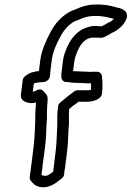

<svg xmlns="http://www.w3.org/2000/svg" viewBox="-20 -812 574 838"><path d="M71 -397C68 -373 96 -362 117 -362C124 -362 130 -363 137 -365C136 -342 133 -316 134 -288L133 -265C132 -232 130 -199 126 -166L119 -109C117 -98 116 -84 115 -78L110 -42C109 -36 110 -30 113 -25C119 -18 131 2 160 5C195 9 224 -13 236 -23L248 -32C255 -37 259 -44 260 -51C261 -61 261 -69 263 -74L271 -136C276 -174 278 -210 279 -246L281 -271C281 -295 280 -314 282 -336C289 -341 294 -348 300 -351C305 -355 312 -359 323 -368H359C386 -368 422 -378 425 -403C429 -431 427 -459 425 -480C424 -490 415 -499 403 -499H394C387 -499 381 -499 372 -498C369 -498 367 -499 365 -499H360C344 -499 328 -501 309 -501C308 -501 303 -501 299 -502L305 -548C306 -553 307 -556 309 -564C324 -610 343 -640 376 -647C391 -649 408 -647 423 -647C426 -647 433 -649 437 -651L452 -659C457 -662 463 -665 467 -668C492 -678 520 -700 532 -730C532 -732 534 -735 534 -737C538 -766 512 -773 501 -777H499C480 -782 456 -790 423 -792H421C413 -792 403 -793 389 -792C360 -791 336 -783 314 -773L291 -764C290 -764 290 -763 289 -763C248 -742 219 -708 199 -669C183 -637 163 -599 156 -551L150 -502C132 -500 106 -496 87 -477C82 -473 80 -467 79 -461ZM123 -412 128 -448C139 -452 154 -453 170 -454C184 -455 196 -466 198 -479C199 -488 199 -496 200 -501L206 -551C212 -591 227 -621 243 -651C259 -682 281 -706 306 -719L327 -727C346 -736 363 -741 385 -742H386C392 -743 403 -742 413 -742C438 -740 457 -735 477 -730C470 -722 461 -716 453 -713C452 -713 450 -712 449 -711C442 -707 439 -705 435 -703C434 -703 433 -702 433 -702L423 -697C411 -698 395 -700 375 -697L374 -696C307 -683 276 -623 260 -572C258 -564 256 -558 255 -548L249 -500C248 -493 247 -485 248 -482V-479C246 -464 258 -454 269 -454H272C279 -454 288 -452 297 -451H300C314 -451 333 -449 352 -449C360 -448 363 -448 368 -448H372C373 -448 376 -449 377 -449C378 -439 377 -428 377 -420C372 -419 370 -418 366 -418H319C311 -418 302 -413 297 -408C295 -405 281 -397 270 -387C259 -378 253 -372 247 -368C240 -363 235 -356 234 -349C229 -318 230 -291 230 -267L229 -242C228 -208 226 -172 221 -136L214 -78C212 -69 213 -67 212 -63C197 -50 186 -43 173 -45C164 -46 164 -46 161 -51L165 -78C166 -89 166 -98 168 -106L176 -166C181 -203 182 -238 183 -269L185 -293V-295C184 -321 186 -350 188 -379C189 -390 184 -399 179 -404C178 -405 178 -404 178 -404C169 -419 155 -429 135 -415C135 -415 129 -412 124 -412Z"/></svg>

Font: Hussar Pisanka
Style: OutKur
Weight: 400
Designer: Robert Jablonski
Foundry: Cannot Into Space Fonts
Version: Version 1.070